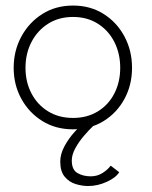

<svg xmlns="http://www.w3.org/2000/svg" viewBox="-20 -442 532 674"><path d="M236.5 12Q175.5 12 128.8 -17Q82 -46 55 -95Q28 -144 28 -204Q28 -264 55 -313.8Q82 -363.5 128.8 -393Q175.5 -422.5 236.5 -422.5Q297 -422.5 343.8 -393Q390.5 -363.5 417 -313.8Q443.5 -264 443.5 -204Q443.5 -144 417 -95Q390.5 -46 343.8 -17Q297 12 236.5 12ZM236.5 -28Q286 -28 323.5 -51Q361 -74 381.5 -114Q402 -154 402 -204Q402 -254 381.5 -294.5Q361 -335 323.5 -358.8Q286 -382.5 236.5 -382.5Q186.5 -382.5 149 -358.8Q111.5 -335 90.5 -294.5Q69.5 -254 69.5 -204Q69.5 -154 90.5 -114Q111.5 -74 149 -51Q186.5 -28 236.5 -28ZM289 211Q268 211 245.2 204Q222.5 197 207 178.2Q191.5 159.5 191.5 125Q191.5 99 206.2 71.5Q221 44 242.8 20Q264.5 -4 284 -20L307.5 0Q292 14.5 274.5 35Q257 55.5 244.5 78.2Q232 101 232 121.5Q232 154 252 165.5Q272 177 298.5 177Q322 177 340.5 165Q359 153 368.5 139.5L398.5 162.5Q387 181.5 355 196.2Q323 211 289 211Z"/></svg>

Font: League Spartan Thin ExtraLight
Style: Regular
Weight: 250
Version: Version 2.002